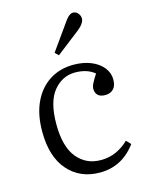

<svg xmlns="http://www.w3.org/2000/svg" viewBox="-117 -837 715 925"><g transform="rotate(-15 240.5 -375.0)"><path d="M266 14Q167 14 107 -54.5Q47 -123 47 -248Q47 -334 76 -395Q105 -456 156.5 -488.5Q208 -521 275 -521Q324 -521 362 -505.5Q400 -490 421.5 -463Q443 -436 443 -403Q443 -371 427.5 -355.5Q412 -340 387 -340Q362 -340 350 -352Q338 -364 338 -383Q338 -396 346 -411.5Q354 -427 370 -452Q333 -483 273 -483Q209 -483 165.5 -430Q122 -377 122 -265Q122 -153 167 -98Q212 -43 285 -43Q329 -43 364 -59.5Q399 -76 425 -102L446 -80Q377 14 266 14ZM220 -583 203 -600 302 -739Q321 -764 338 -764Q353 -764 363 -752Q373 -740 373 -726Q373 -703 340 -676Z"/></g></svg>

Font: Literata 36pt Light
Style: Regular
Weight: 300
Designer: Latin by Veronika Burian and Jose Scaglione. Greek by Irene Vlachou. Cyrillic by Vera Evstafieva.
Foundry: TypeTogether
Version: Version 3.002